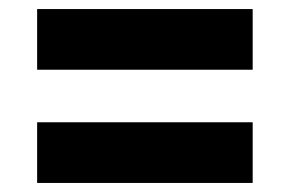

<svg xmlns="http://www.w3.org/2000/svg" viewBox="-20 -502 640 424"><path d="M62 -98V-232H538V-98ZM62 -348V-482H538V-348Z"/></svg>

Font: Radio Canada
Style: Regular
Weight: 400
Designer: Charles Daoud, Etienne Aubert Bonn, Alexandre Saumier Demers, Jacques Le Bailly
Foundry: Radio-Canada
Version: Version 2.104;gftools[0.9.28.dev5+ged2979d]